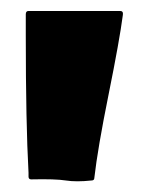

<svg xmlns="http://www.w3.org/2000/svg" viewBox="-20 -211 270 350"><path d="M32 -191H199Q205 -191 204 -184Q198 -138 178 -39Q158 60 152 113Q152 118 147 118Q119 121 100 118Q81 115 37 116Q32 116 32 111Q32 110 32 107.5Q32 105 32 104Q27 13 27 -146V-185Q27 -191 32 -191Z"/></svg>

Font: Cubao Free Narrow
Style: Narrow
Weight: 400
Width: 3
Designer: Aaron Amar
Version: Version 001.001